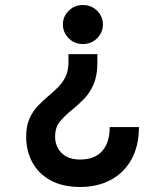

<svg xmlns="http://www.w3.org/2000/svg" viewBox="-20 -543 656 763"><path d="M299 200Q229 200 181 173.8Q133 147.5 108.5 102.2Q84 57 84 0Q84 -42.5 97 -71.5Q110 -100.5 130.2 -121.8Q150.5 -143 172 -161Q193 -178.5 211.2 -196.8Q229.5 -215 240.8 -238.8Q252 -262.5 252 -296V-328H367V-295Q367 -242.5 352 -208Q337 -173.5 314.2 -150.2Q291.5 -127 268 -108Q240.5 -86 219.8 -62.2Q199 -38.5 199 0Q199 39 224.8 65Q250.5 91 299 91Q356 91 386 57.2Q416 23.5 416 -38H532Q532 37.5 502.2 90.8Q472.5 144 420 172Q367.5 200 299 200ZM309 -368Q275.5 -368 252.8 -391.2Q230 -414.5 230 -446Q230 -477 252.8 -500Q275.5 -523 309 -523Q343.5 -523 366.2 -500Q389 -477 389 -446Q389 -414.5 366.2 -391.2Q343.5 -368 309 -368Z"/></svg>

Font: Overpass Mono Light
Style: Regular
Weight: 300
Monospace: yes
Designer: Delve Withrington, Dave Bailey
Foundry: Delve Fonts LLC
Version: Version 4.000